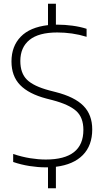

<svg xmlns="http://www.w3.org/2000/svg" viewBox="-20 -880 551 1020"><path d="M221.5 9Q182 9 137 2Q92 -5 50 -19.5V-62Q96.5 -46.5 140.2 -39.5Q184 -32.5 223 -32.5Q423 -32.5 423 -190Q423 -256 384.8 -290.5Q346.5 -325 259 -348L226 -356.5Q133 -381 87 -428.2Q41 -475.5 41 -553.5Q41 -634 90 -684.8Q139 -735.5 235 -746.5V-860H277V-749Q281.5 -749 285.5 -749Q324.5 -749 365.2 -743.5Q406 -738 440 -727V-684.5Q401 -696.5 362.2 -702Q323.5 -707.5 284.5 -707.5Q185.5 -707.5 136.8 -668Q88 -628.5 88 -556Q88 -491.5 123 -456.8Q158 -422 242.5 -399.5L275.5 -391Q376 -365.5 423 -318Q470 -270.5 470 -192.5Q470 -107 420 -56.2Q370 -5.5 277 6V120H235V9Q228.5 9 221.5 9Z"/></svg>

Font: Encode Sans XLt
Style: Regular
Weight: 200
Designer: Multiple Designers
Foundry: Impallari Type
Version: Version 3.002; ttfautohint (v1.8.3) -l 8 -r 50 -G 200 -x 14 